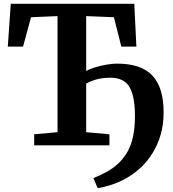

<svg xmlns="http://www.w3.org/2000/svg" viewBox="-20 -763 908 1008"><path d="M493 225 470.5 172Q503.5 158.5 533 143Q562.5 127.5 588 106.8Q613.5 86 634.5 56.5Q651.5 34 663.5 3.8Q675.5 -26.5 682 -65.5Q688.5 -104.5 688.5 -152.5Q688.5 -257.5 659.8 -306.2Q631 -355 559 -355Q520.5 -355 489.2 -346.8Q458 -338.5 432.5 -324V-69L554.5 -58V0H159.5V-58L282 -69V-678.5L143 -672.5L101 -518.5H21L36.5 -743H685L696 -518.5H617L578 -672.5L432.5 -678.5V-390Q448.5 -400 477.5 -409Q506.5 -418 538.2 -423.5Q570 -429 593.5 -429Q658 -429 704.5 -413.2Q751 -397.5 780.8 -365.5Q810.5 -333.5 824.8 -285.2Q839 -237 839 -171.5Q839 -110 823.5 -56.2Q808 -2.5 780.8 41Q753.5 84.5 719.5 116.5Q681.5 151.5 641 173.8Q600.5 196 562.5 208Q524.5 220 493 225Z"/></svg>

Font: Merriweather 24pt
Style: Bold
Weight: 700
Designer: Eben Sorkin
Foundry: Eben Sorkin
Version: Version 2.100